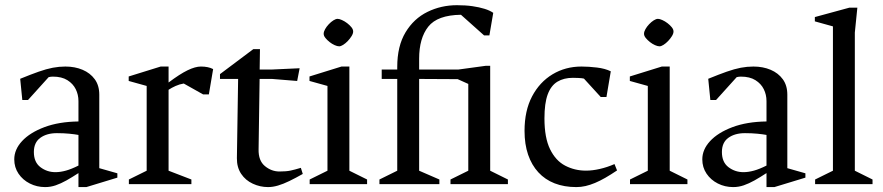

<svg xmlns="http://www.w3.org/2000/svg" viewBox="-20 -723 3467 754"><path d="M157.3 11.7Q124.8 11.7 97.1 -2.3Q69.4 -16.3 52.7 -41Q36 -65.7 36 -97.1Q36 -136 66.8 -169.1Q97.6 -202.3 154.4 -223.7Q211.2 -245 288.1 -246V-326Q288.1 -351.3 277.4 -372.8Q266.8 -394.3 244.6 -408.2Q222.4 -422.1 187.7 -422.1Q185.4 -422.1 179.5 -421.6Q173.6 -421.1 171.1 -420.1L90 -330.3H67.6L59.3 -413.6Q101.4 -430.8 131.8 -441.5Q162.2 -452.2 187.2 -457Q212.1 -461.7 236.7 -461.7Q274.3 -461.7 304.4 -448.9Q334.4 -436.2 352.2 -411.7Q369.9 -387.3 369.9 -351.3V-62.6L440.9 -42.4V-25.4L319.1 11.7H288.1V-43.3Q263.2 -27 241 -14.5Q218.8 -2.1 198.7 4.8Q178.5 11.7 157.3 11.7ZM197.7 -46.9Q217.2 -46.9 239 -53Q260.7 -59 288.1 -72.8V-193.1Q274.7 -195.7 252.4 -197.9Q230.1 -200.1 203.6 -200.1Q163.7 -200.1 138.4 -181.8Q113 -163.6 113 -126Q113 -86 138.9 -66.4Q164.7 -46.9 197.7 -46.9Z M486.1 0V-18.1L556 -52.6V-385.5L485.4 -405.1V-422.7L611 -461.7H642V-399Q686.3 -432.3 716.6 -447Q747 -461.7 769 -461.7Q798 -461.7 817 -451.7L800.2 -352.3H777.6L701.6 -395Q685.2 -392.4 669.6 -385.4Q654 -378.4 642 -370.4V-52.6L731.6 -18.1V0Z M1032.6 11.7Q1001.4 11.7 972.8 -1.6Q944.1 -14.8 927 -40.4Q910 -66 910.3 -101.7L915.1 -413H843.9V-431.9L974.7 -530H1000.9L999.7 -450H1048.7L1156.7 -455L1147 -405L1048.7 -413H999.5L995.5 -136.6Q994.5 -92.2 1020.2 -70.9Q1046 -49.5 1077.5 -49.5Q1103.8 -49.5 1120.8 -53.1Q1137.7 -56.7 1161.5 -63.9L1169 -39.9Q1140.1 -23.6 1116.2 -12Q1092.4 -0.4 1071.9 5.6Q1051.5 11.7 1032.6 11.7Z M1196.1 0V-18.1L1266 -52.6V-385.5L1195.4 -405.1V-422.7L1321 -461.7H1352V-52.6L1421.6 -18.1V0ZM1312 -541.1Q1304.7 -541.1 1294.3 -545.7Q1283.8 -550.4 1274.3 -557.9Q1264.7 -565.5 1257.9 -573.9Q1251.1 -582.3 1251.1 -590.4Q1251.1 -598.5 1256.7 -608.5Q1262.3 -618.5 1271.1 -627.8Q1279.9 -637.1 1289.2 -643Q1298.6 -649 1305.9 -649Q1312.4 -649 1322.9 -644.3Q1333.3 -639.7 1343.3 -632.1Q1353.3 -624.4 1360.1 -616Q1366.9 -607.6 1366.9 -599.3Q1366.9 -591.2 1360.8 -581.3Q1354.7 -571.4 1345.9 -562.1Q1337.1 -552.8 1327.7 -546.9Q1318.4 -541.1 1312 -541.1Z M1470.1 0V-18.1L1540 -52.6V-413H1479V-450H1540V-460Q1540 -542.1 1572.6 -596.1Q1605.1 -650 1658.7 -676.3Q1712.3 -702.6 1774.6 -702.6Q1808.7 -702.6 1835.4 -698.7Q1862 -694.8 1882.7 -688.4Q1903.5 -682 1917 -672.6L1901.9 -584H1881L1790.2 -665Q1697.9 -663.8 1661.9 -618.4Q1626 -573 1626 -492.6V-450H1780.7L1887 -464.5H1905V-52.6L1974.6 -18.1V0H1749.1V-18.1L1819 -52.6V-393.4L1777.3 -412.2L1626 -413V-52.6L1705.5 -18.1V0Z M2243.6 11.7Q2195.6 11.7 2158 -3Q2120.5 -17.6 2094.2 -46.2Q2067.9 -74.8 2053.9 -115.6Q2039.9 -156.5 2039.9 -208.9Q2039.9 -288.3 2069.5 -344.5Q2099.1 -400.6 2149.8 -431.2Q2200.6 -461.7 2263.6 -461.7Q2291.7 -461.7 2324.1 -457.8Q2356.5 -453.9 2378.6 -442.9L2361.6 -342H2339.2L2273.2 -414.3Q2266.9 -416.1 2251.8 -416.8Q2236.6 -417.4 2229.7 -417.4Q2194.3 -417.4 2169 -402.2Q2143.7 -386.9 2130.9 -352.3Q2118.1 -317.7 2118.1 -258Q2118.1 -181.9 2140.2 -136.9Q2162.3 -91.8 2199.6 -72.4Q2236.9 -52.9 2281.1 -52.9Q2306.5 -52.9 2335.4 -59.5Q2364.2 -66 2393.2 -78.7L2403.2 -53.7Q2378.8 -37.3 2357.3 -24.9Q2335.8 -12.6 2316.7 -4.6Q2297.6 3.4 2279.4 7.6Q2261.3 11.7 2243.6 11.7Z M2454.1 0V-18.1L2524 -52.6V-385.5L2453.4 -405.1V-422.7L2579 -461.7H2610V-52.6L2679.6 -18.1V0ZM2570 -541.1Q2562.7 -541.1 2552.3 -545.7Q2541.8 -550.4 2532.3 -557.9Q2522.7 -565.5 2515.9 -573.9Q2509.1 -582.3 2509.1 -590.4Q2509.1 -598.5 2514.7 -608.5Q2520.3 -618.5 2529.1 -627.8Q2537.9 -637.1 2547.2 -643Q2556.6 -649 2563.9 -649Q2570.4 -649 2580.9 -644.3Q2591.3 -639.7 2601.3 -632.1Q2611.3 -624.4 2618.1 -616Q2624.9 -607.6 2624.9 -599.3Q2624.9 -591.2 2618.8 -581.3Q2612.7 -571.4 2603.9 -562.1Q2595.1 -552.8 2585.7 -546.9Q2576.4 -541.1 2570 -541.1Z M2859.3 11.7Q2826.8 11.7 2799.1 -2.3Q2771.4 -16.3 2754.7 -41Q2738 -65.7 2738 -97.1Q2738 -136 2768.8 -169.1Q2799.6 -202.3 2856.4 -223.7Q2913.2 -245 2990.1 -246V-326Q2990.1 -351.3 2979.4 -372.8Q2968.8 -394.3 2946.6 -408.2Q2924.4 -422.1 2889.7 -422.1Q2887.4 -422.1 2881.5 -421.6Q2875.6 -421.1 2873.1 -420.1L2792 -330.3H2769.6L2761.3 -413.6Q2803.4 -430.8 2833.8 -441.5Q2864.2 -452.2 2889.2 -457Q2914.1 -461.7 2938.7 -461.7Q2976.3 -461.7 3006.4 -448.9Q3036.4 -436.2 3054.2 -411.7Q3071.9 -387.3 3071.9 -351.3V-62.6L3142.9 -42.4V-25.4L3021.1 11.7H2990.1V-43.3Q2965.2 -27 2943 -14.5Q2920.8 -2.1 2900.7 4.8Q2880.5 11.7 2859.3 11.7ZM2899.7 -46.9Q2919.2 -46.9 2941 -53Q2962.7 -59 2990.1 -72.8V-193.1Q2976.7 -195.7 2954.4 -197.9Q2932.1 -200.1 2905.6 -200.1Q2865.7 -200.1 2840.4 -181.8Q2815 -163.6 2815 -126Q2815 -86 2840.9 -66.4Q2866.7 -46.9 2899.7 -46.9Z M3181 0V-18.1L3251 -52.6V-619.4L3180 -639.1V-656L3315.9 -693H3346.9L3337 -595.1V-52.6L3406.5 -18.1V0Z"/></svg>

Font: Ancizar Serif Light
Style: Regular
Weight: 300
Designer: Cesar Puertas, Viviana Monsalve, Julian Moncada, Julian Prieto, Jose Castro, Felipe Aragon, Mariel Hernandez, Sara Alarc
Version: Version 8.100